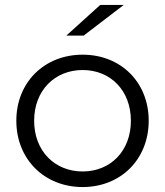

<svg xmlns="http://www.w3.org/2000/svg" viewBox="-20 -751 667 776"><path d="M248 -607H318L480 -731H385ZM314 5C468 5 581 -107 581 -263C581 -419 468 -530 314 -530C160 -530 46 -419 46 -263C46 -107 160 5 314 5ZM314 -58C202 -58 118 -140 118 -263C118 -386 202 -468 314 -468C426 -468 509 -386 509 -263C509 -140 426 -58 314 -58Z"/></svg>

Font: Talent
Style: Regular
Weight: 400
Designer: Mike Powis
Version: Version 1.001;hotconv 1.0.109;makeotfexe 2.5.65596